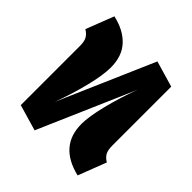

<svg xmlns="http://www.w3.org/2000/svg" viewBox="-161 -658 786 786"><g transform="rotate(45 232.0 -265.5)"><path d="M456 -104 409 18Q271 -15 271 -142Q271 -185 289 -257Q307 -329 334 -402L154 12L41 -21V-364Q41 -389 33.5 -403Q26 -417 8 -428L55 -549Q119 -535 156 -496Q193 -457 193 -390Q193 -346 175 -274Q157 -202 130 -129L310 -543L423 -510V-168Q423 -143 430.5 -129Q438 -115 456 -104Z"/></g></svg>

Font: Fira Sans Compressed ExtraBold
Style: Regular
Weight: 800
Width: 1
Designer: bBox Type GmbH & Carrois Corporate GbR & Edenspiekermann AG
Foundry: bBox Type GmbH & Carrois Corporate GbR & Edenspiekermann AG
Version: Version 4.301